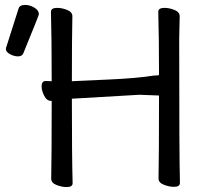

<svg xmlns="http://www.w3.org/2000/svg" viewBox="-20 -743 830 780"><path d="M53 -514Q37 -514 20.5 -523Q4 -532 4 -543Q4 -551 6 -553L55 -707Q59 -723 82 -723Q101 -723 119.5 -712Q138 -701 138 -685Q138 -681 75 -527Q70 -514 53 -514ZM251 17Q231 17 209.5 8.5Q188 0 188 -17Q190 -106 190 -332L192 -333H188Q170 -333 159.5 -354Q149 -375 149 -392Q149 -414 166 -414L190 -413Q190 -589 187 -695Q187 -711 212 -711Q232 -711 253 -702.5Q274 -694 274 -677Q272 -588 272 -413L290 -414Q310 -415 423 -420Q536 -425 605 -436Q626 -436 626 -439Q626 -587 623 -695Q623 -711 648 -711Q668 -711 689 -702.5Q710 -694 710 -677L708 -588Q708 -106 711 0Q711 16 687 16Q667 16 645.5 7.5Q624 -1 624 -18Q626 -107 626 -355L546 -358L272 -342Q272 -105 275 1Q275 17 251 17Z"/></svg>

Font: LXGW WenKai Lite
Style: Bold
Weight: 700
Designer: LXGW / Fontworks Inc.
Foundry: LXGW / Fontworks Inc.
Version: Version 1.330;April 28, 2024